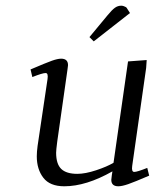

<svg xmlns="http://www.w3.org/2000/svg" viewBox="-20 -651 560 678"><path d="M87.9 -405.8Q142.6 -429.2 163.1 -436.5Q183.6 -443.8 195.8 -443.8Q220.2 -443.8 220.2 -420.9Q220.2 -419.4 219.7 -416.7Q219.2 -414.1 218.8 -409.4Q218.3 -404.8 217.8 -401.9L182.1 -150.9Q178.2 -120.6 178.2 -111.8Q178.2 -71.8 196.3 -54.4Q214.4 -37.1 252.9 -37.1Q281.2 -37.1 319.6 -49.8Q357.9 -62.5 380.9 -76.2L432.1 -434.1L498 -439L496.1 -411.1L446.8 -64.9Q443.8 -43.9 454.1 -43.9Q464.4 -43.9 500 -58.1L506.8 -30.8Q454.6 -8.3 432.6 -0.7Q410.6 6.8 397.9 6.8Q373 6.8 373 -16.1Q373 -19.5 375 -33.2L377 -45.9Q284.2 6.8 207 6.8Q156.2 6.8 133.1 -23.2Q109.9 -53.2 109.9 -99.1Q109.9 -114.7 112.8 -136.2L147.9 -372.1Q150.9 -393.1 141.1 -393.1Q129.9 -393.1 94.2 -378.9ZM295.9 -520 359.9 -597.2Q375.5 -616.2 385.7 -623.5Q396 -630.9 408.2 -630.9Q412.6 -630.9 417.2 -629.2Q421.9 -627.4 424.3 -626L426.8 -624L439 -605L311 -504.9Z"/></svg>

Font: Dehuti
Style: Italic
Weight: 400
Version: Version 1.2